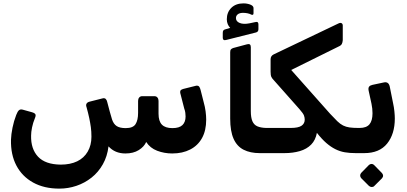

<svg xmlns="http://www.w3.org/2000/svg" viewBox="-20 -901 2410 1136"><path d="M331 215Q241 215 176 179Q111 143 77 78.5Q43 14 45 -74Q46 -106 54 -145.5Q62 -185 76 -221Q84 -242 92.5 -249Q101 -256 115 -252L169 -237Q186 -232 189.5 -224.5Q193 -217 187 -203Q175 -174 169.5 -146.5Q164 -119 164 -99Q162 -20 205 26Q248 72 339 73Q396 73 436.5 53.5Q477 34 499 -4Q521 -42 521 -92Q521 -123 517.5 -148.5Q514 -174 508 -202.5Q502 -231 492 -267Q487 -280 492.5 -288.5Q498 -297 512 -300L587 -319Q599 -322 605.5 -315.5Q612 -309 614 -299Q623 -266 629.5 -240.5Q636 -215 643 -194Q652 -167 670.5 -155Q689 -143 724 -143Q767 -143 782 -166.5Q797 -190 797 -233V-304Q797 -316 803.5 -324Q810 -332 822 -332H893Q905 -332 911.5 -324Q918 -316 918 -304V-228Q918 -184 938 -163.5Q958 -143 1000 -143Q1041 -143 1059.5 -161Q1078 -179 1078 -212Q1078 -221 1076.5 -233.5Q1075 -246 1070 -259L1049 -341Q1048 -345 1047 -348.5Q1046 -352 1046 -355Q1046 -366 1052 -369.5Q1058 -373 1065 -375L1137 -393Q1139 -394 1141.5 -394Q1144 -394 1146 -394Q1155 -394 1159.5 -387Q1164 -380 1167 -368L1185 -297Q1193 -269 1196.5 -242Q1200 -215 1200 -193Q1200 -129 1175.5 -84.5Q1151 -40 1105.5 -16.5Q1060 7 999 7Q952 7 910 -9Q868 -25 845 -61Q833 -33 801 -13Q769 7 722 7Q691 7 666 -3.5Q641 -14 622 -35Q615 24 588.5 71Q562 118 521.5 150Q481 182 432 198.5Q383 215 331 215Z M1517 5Q1461 5 1421.5 -15Q1382 -35 1362 -80Q1342 -125 1342 -199V-592Q1342 -604 1346.5 -609Q1351 -614 1360 -617L1442 -639Q1464 -645 1464 -622V-244Q1464 -205 1473.5 -183.5Q1483 -162 1503 -153.5Q1523 -145 1554 -144H1578Q1593 -144 1593 -129V-25Q1593 5 1563 5ZM1316 -664Q1306 -662 1302 -666Q1298 -670 1298 -678V-706Q1298 -717 1302 -721.5Q1306 -726 1315 -728L1342 -736Q1333 -745 1327.5 -758Q1322 -771 1322 -787Q1322 -828 1348.5 -854.5Q1375 -881 1421 -881Q1435 -881 1447.5 -878Q1460 -875 1467 -871Q1480 -864 1480 -853V-823Q1480 -810 1468 -814Q1457 -820 1444 -822.5Q1431 -825 1418 -825Q1398 -825 1387 -816.5Q1376 -808 1376 -794Q1376 -774 1398.5 -765Q1421 -756 1456 -763L1489 -770Q1500 -773 1504.5 -769.5Q1509 -766 1509 -757V-728Q1509 -713 1495 -709Z M1538 5Q1523 5 1523 -10V-114Q1523 -144 1553 -144H1700Q1745 -144 1764 -157Q1783 -170 1783 -193Q1783 -205 1778.5 -217.5Q1774 -230 1752 -255L1604 -422Q1590 -436 1585.5 -446Q1581 -456 1581 -477V-550Q1581 -570 1599 -579L1982 -762Q1994 -768 2001.5 -763.5Q2009 -759 2008 -746V-663Q2007 -650 2002.5 -641Q1998 -632 1984 -626L1703 -487L1933 -228Q1958 -201 1975.5 -184Q1993 -167 2010 -158.5Q2027 -150 2048 -147Q2069 -144 2100 -144Q2115 -144 2115 -129V-25Q2115 5 2085 5Q2049 5 2020 0Q1991 -5 1964 -18.5Q1937 -32 1910.5 -55Q1884 -78 1855 -115Q1847 -72 1821 -45.5Q1795 -19 1754 -7Q1713 5 1663 5Z M2086 5Q2078 5 2074 0Q2070 -5 2070 -12V-119Q2070 -133 2078 -138.5Q2086 -144 2100 -144H2108Q2148 -144 2166 -165.5Q2184 -187 2184 -231Q2184 -245 2182.5 -258.5Q2181 -272 2178 -287L2161 -365Q2158 -381 2164 -388.5Q2170 -396 2184 -399L2250 -413Q2279 -420 2286 -389L2306 -289Q2311 -267 2313.5 -242Q2316 -217 2316 -200Q2316 -108 2270.5 -51.5Q2225 5 2135 5ZM2194 200Q2188 206 2179 205.5Q2170 205 2163 199L2117 153Q2111 146 2111 137.5Q2111 129 2117 122L2163 75Q2170 69 2178.5 69Q2187 69 2193 75L2239 122Q2246 129 2246.5 137.5Q2247 146 2240 154Z"/></svg>

Font: Rubik Light SemiBold
Style: Regular
Weight: 600
Version: Version 2.300;gftools[0.9.30]